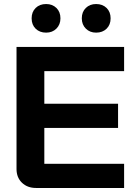

<svg xmlns="http://www.w3.org/2000/svg" viewBox="-20 -933 668 953"><path d="M62 -94V-700H596V-580H200V-418H566V-298H200V-120H596V0H159Q116 0 89 -26Q62 -52 62 -94ZM137 -842Q137 -874 157 -893.5Q177 -913 209 -913Q240 -913 260 -893.5Q280 -874 280 -842Q280 -811 260 -791Q240 -771 209 -771Q177 -771 157 -790.5Q137 -810 137 -842ZM386 -842Q386 -874 406 -893.5Q426 -913 457 -913Q489 -913 509 -893.5Q529 -874 529 -842Q529 -810 509 -790.5Q489 -771 457 -771Q426 -771 406 -791Q386 -811 386 -842Z"/></svg>

Font: Bai Jamjuree
Style: Bold
Weight: 700
Designer: Katatrad Aksorn Co.,Ltd.
Foundry: Cadson Demak Co.,Ltd.
Version: Version 1.000; ttfautohint (v1.6)